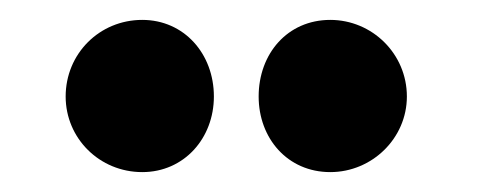

<svg xmlns="http://www.w3.org/2000/svg" viewBox="-20 -958 483 193"><path d="M46 -861C46 -819 80 -785 123 -785C165 -785 195 -819 195 -861C195 -904 165 -938 123 -938C80 -938 46 -904 46 -861ZM240 -861C240 -819 269 -785 312 -785C354 -785 389 -819 389 -861C389 -904 354 -938 312 -938C269 -938 240 -904 240 -861Z"/></svg>

Font: Bluebird
Style: Nrw
Weight: 400
Designer: Jasper
Foundry: Cannot Into Space Fonts
Version: Version 0.98